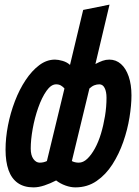

<svg xmlns="http://www.w3.org/2000/svg" viewBox="-20 -796 600 831"><path d="M125 15Q84 15 57 -4Q30 -23 17 -59.5Q4 -96 4 -148Q4 -199 14.5 -253Q25 -307 44.5 -358Q64 -409 91 -449.5Q118 -490 150 -514Q182 -538 218 -538Q232 -538 251 -532.5Q270 -527 283 -515L340 -753L454 -776L393 -519Q410 -528 424 -533Q438 -538 453 -538Q482 -538 503.5 -519Q525 -500 537 -465Q549 -430 549 -383Q549 -341 540.5 -288Q532 -235 513.5 -182Q495 -129 466.5 -84.5Q438 -40 398 -12.5Q358 15 306 15Q286 15 263.5 7Q241 -1 223 -15Q198 -2 172.5 6.5Q147 15 125 15ZM152 -92Q161 -92 169 -94Q177 -96 183 -99L259 -413Q252 -421 243.5 -426Q235 -431 223 -431Q201 -431 181 -402.5Q161 -374 145.5 -330Q130 -286 121.5 -238.5Q113 -191 113 -153Q113 -124 124.5 -108Q136 -92 152 -92ZM321 -92Q340 -92 357.5 -108.5Q375 -125 390.5 -153Q406 -181 417 -217.5Q428 -254 434.5 -294Q441 -334 441 -373Q441 -399 433 -415Q425 -431 410 -431Q399 -431 388.5 -427Q378 -423 367 -413L291 -99Q296 -96 304 -94Q312 -92 321 -92Z"/></svg>

Font: Ubuntu Sans Mono
Style: Italic
Weight: 400
Italic angle: -13.5°
Monospace: yes
Designer: Dalton Maag Ltd
Foundry: Dalton Maag Ltd
Version: Version 1.006